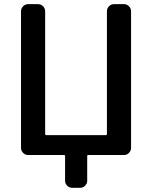

<svg xmlns="http://www.w3.org/2000/svg" viewBox="-20 -774 734 932"><path d="M582 -753.9Q595.7 -753.9 606 -743.7Q616.2 -733.4 616.2 -718.8V-56.6Q616.2 -42 606 -31.7Q595.7 -21.5 582 -21.5H408.2Q403.3 -21.5 403.3 -17.6V103.5Q403.3 117.2 393.1 127.4Q382.8 137.7 369.1 137.7H330.1Q316.4 137.7 306.2 127.4Q295.9 117.2 295.9 103.5V-17.6Q295.9 -21.5 291 -21.5H117.2Q102.5 -21.5 92.3 -31.7Q82 -42 82 -56.6V-718.8Q82 -733.4 92.3 -743.7Q102.5 -753.9 117.2 -753.9H164.1Q178.7 -753.9 189 -743.7Q199.2 -733.4 199.2 -718.8V-123Q199.2 -118.2 203.1 -118.2H494.1Q499 -118.2 499 -123V-718.8Q499 -733.4 509.3 -743.7Q519.5 -753.9 533.2 -753.9Z"/></svg>

Font: Gen Jyuu GothicL Medium
Style: Regular
Weight: 500
Designer: [Source Han Sans]
Ryoko NISHIZUKA  (kana & ideographs); Paul D. Hunt (Latin, Greek & Cyrillic); Wenlong ZHANG  (bopomofo
Version: Version 1.002.20150607